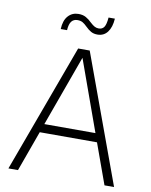

<svg xmlns="http://www.w3.org/2000/svg" viewBox="-97 -976 825 1047"><g transform="rotate(10 315.5 -452.5)"><path d="M23 0 284 -710H348L608 0H555L474 -224H157L76 0ZM174 -272H457L316 -664ZM374 -803Q353 -803 338 -811.5Q323 -820 308 -835Q294 -849 282.5 -855.5Q271 -862 254 -862Q233 -862 221 -847Q209 -832 207 -798H172Q174 -846 196.5 -871Q219 -896 254 -896Q278 -896 295 -886.5Q312 -877 328 -861Q342 -848 352.5 -842.5Q363 -837 375 -837Q395 -837 405 -852Q415 -867 418 -905H453Q450 -857 429.5 -830Q409 -803 374 -803Z"/></g></svg>

Font: Geist ExtLt
Style: Regular
Weight: 400
Designer: Basement.studio, Andrés Briganti, Mateo Zaragoza
Foundry: Basement.studio, Vercel, Andrés Briganti, Guido Ferreyra, Mateo Zaragoza
Version: Version 1.401